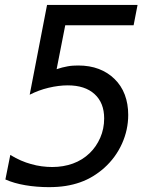

<svg xmlns="http://www.w3.org/2000/svg" viewBox="-20 -749 642 783"><path d="M178.7 14.2Q155.3 14.2 130.6 12.2Q106 10.3 83 6.3Q37.1 -1.5 2 -17.1L22 -117.2Q44.4 -103.5 65.4 -94.5Q86.4 -85.4 106 -80.1Q127.9 -73.7 150.1 -70.8Q172.4 -67.9 192.9 -67.9Q238.3 -67.9 277.3 -82Q316.4 -96.2 345.7 -124.5Q372.6 -150.4 388.7 -187Q404.8 -223.6 404.8 -266.1Q404.8 -329.6 365.7 -365.2Q326.7 -400.9 256.3 -400.9Q237.3 -400.9 218 -398.4Q198.7 -396 178.2 -391.1Q157.7 -386.2 138.7 -379.2Q119.6 -372.1 101.1 -362.8L171.9 -729H541L524.9 -646H246.1L210.9 -466.8Q233.4 -474.6 255.9 -478.5Q266.6 -480.5 277.6 -481.2Q288.6 -481.9 298.8 -481.9Q345.7 -481.9 382.8 -467.8Q419.9 -453.6 446.8 -427.2Q474.6 -400.4 488.8 -363Q502.9 -325.7 502.9 -280.3Q502.9 -219.7 477.5 -163.1Q451.7 -106 404.8 -64Q383.8 -45.4 359.6 -30.5Q335.4 -15.6 306.6 -5.4Q278.8 4.4 247.8 9.3Q216.8 14.2 178.7 14.2Z"/></svg>

Font: Hack
Style: Italic
Weight: 400
Italic angle: -11°
Monospace: yes
Designer: Christopher Simpkins
Foundry: Christopher Simpkins
Version: Version 2.019; ttfautohint (v1.4.1) -l 4 -r 80 -G 350 -x 0 -